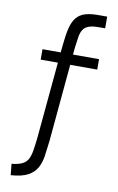

<svg xmlns="http://www.w3.org/2000/svg" viewBox="-113 -960 736 1197"><g transform="rotate(10 255.0 -362.0)"><path d="M37 106Q79 102 103.5 90Q128 78 139.5 56Q151 34 156.5 1Q162 -32 167 -77L212 -565H103V-631H218L223 -679Q229 -743 239.5 -786Q250 -829 270.5 -854.5Q291 -880 326.5 -891Q362 -902 420 -901H465V-827H426Q384 -827 360.5 -818Q337 -809 325.5 -790.5Q314 -772 309.5 -743Q305 -714 300 -674L296 -631H461V-565H290L245 -73Q239 -23 233 20Q227 63 209 96.5Q191 130 153 151Q115 172 44 177Z"/></g></svg>

Font: Matangi Medium
Style: Regular
Weight: 500
Designer: Prashant Pant
Foundry: The Graphic Ant
Version: Version 3.002